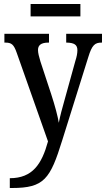

<svg xmlns="http://www.w3.org/2000/svg" viewBox="-20 -705 530 960"><path d="M133 -623H382V-685H133ZM29 186V235H40C201 235 231 190 291 -3L421 -418C440 -481 455 -492 488 -492H490V-536H311V-492H314C350 -491 367 -482 367 -454C367 -438 363 -419 357 -401L303 -206C291 -164 281 -127 274 -91C269 -123 255 -176 236 -234L182 -398C175 -422 170 -440 170 -455C170 -478 184 -492 222 -492H225V-536H2V-492H6C38 -492 49 -483 64 -440L220 2C189 115 143 186 29 186Z"/></svg>

Font: Noto Serif Condensed Medium
Style: Regular
Weight: 500
Width: 3
Designer: Monotype Design Team
Foundry: Monotype Imaging Inc.
Version: Version 2.015